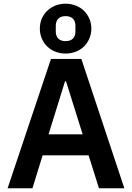

<svg xmlns="http://www.w3.org/2000/svg" viewBox="-20 -1016 712 1036"><path d="M514 0 458 -178H210L155 0H21L255 -698H419L651 0ZM336 -578H331L242 -291H426ZM334 -727C295 -727 260 -741 235 -765C210 -789 195 -823 195 -862C195 -901 210 -934 235 -958C260 -982 295 -996 334 -996C373 -996 408 -982 433 -958C457 -934 473 -901 473 -862C473 -823 457 -789 433 -765C408 -741 373 -727 334 -727ZM334 -794C369 -794 387 -814 387 -846V-877C387 -909 369 -929 334 -929C299 -929 281 -909 281 -877V-846C281 -814 299 -794 334 -794Z"/></svg>

Font: Plexus Sans SemiBold
Style: Regular
Weight: 600
Version: Version 2.001;PS 002.001;hotconv 1.0.70;makeotf.lib2.5.58329